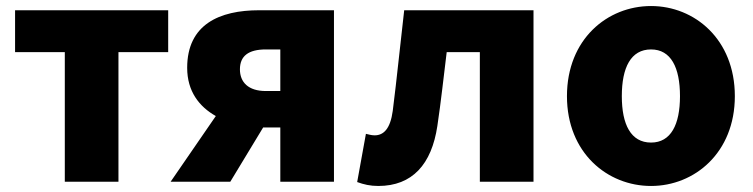

<svg xmlns="http://www.w3.org/2000/svg" viewBox="-20 -603 2498 637"><path d="M195 0H373V-430H538V-569H30V-430H195Z M910 -301H862C804 -301 776 -330 776 -373C776 -417 804 -439 862 -439H910ZM840 -569C708 -569 601 -522 601 -378C601 -300 641 -249 696 -218L546 0H744L853 -180H910V0H1088V-569Z M1235 14C1348 14 1412 -58 1431 -185C1443 -265 1452 -349 1462 -430H1572V0H1750V-569H1321C1308 -458 1297 -345 1283 -235C1275 -176 1253 -154 1223 -154C1212 -154 1203 -157 1194 -159L1165 1C1187 9 1208 14 1235 14Z M2140 14C2284 14 2418 -96 2418 -284C2418 -473 2284 -583 2140 -583C1995 -583 1861 -473 1861 -284C1861 -96 1995 14 2140 14ZM2140 -130C2073 -130 2043 -190 2043 -284C2043 -379 2073 -439 2140 -439C2206 -439 2236 -379 2236 -284C2236 -190 2206 -130 2140 -130Z"/></svg>

Font: Noto Sans CJK JP Black
Style: Regular
Weight: 900
Designer: Ryoko NISHIZUKA (kana & ideographs); Paul D. Hunt (Latin, Greek & Cyrillic); Wenlong ZHANG (bopomofo); Sandoll Communica
Foundry: Adobe Systems Incorporated
Version: Version 1.004;PS 1.004;hotconv 1.0.82;makeotf.lib2.5.63406